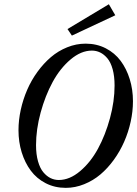

<svg xmlns="http://www.w3.org/2000/svg" viewBox="-20 -885 656 918"><path d="M323.7 -714.8 302.7 -746.1 500.5 -864.7 531.2 -812ZM294.4 13.2Q241.7 13.2 198.5 -9Q155.3 -31.2 127.2 -69.1Q99.1 -106.9 83.7 -156.7Q68.4 -206.5 68.4 -262.2Q68.4 -310.5 79.3 -360.4Q90.3 -410.2 110.1 -455.8Q129.9 -501.5 159.2 -541.7Q188.5 -582 223.4 -611.8Q258.3 -641.6 301.3 -658.9Q344.2 -676.3 389.6 -676.3Q442.4 -676.3 485.6 -654.1Q528.8 -631.8 556.9 -594Q585 -556.2 600.3 -506.6Q615.7 -457 615.7 -400.9Q615.7 -352.5 604.7 -302.7Q593.8 -252.9 573.7 -207.3Q553.7 -161.6 524.4 -121.1Q495.1 -80.6 460.2 -51Q425.3 -21.5 382.3 -4.2Q339.4 13.2 294.4 13.2ZM261.2 -24.4Q313 -24.4 363 -66.7Q413.1 -108.9 448.5 -174.1Q483.9 -239.3 505.9 -320.1Q527.8 -400.9 527.8 -476.1Q527.8 -520.5 518.6 -554Q509.3 -587.4 493.4 -606.2Q477.5 -625 459 -634Q440.4 -643.1 419.4 -643.1Q367.7 -643.1 317.6 -600.8Q267.6 -558.6 231.9 -493.2Q196.3 -427.7 174.3 -346.9Q152.3 -266.1 152.3 -190.9Q152.3 -146.5 161.9 -113.3Q171.4 -80.1 187.3 -61.3Q203.1 -42.5 221.7 -33.4Q240.2 -24.4 261.2 -24.4Z"/></svg>

Font: Elstob Medium
Style: Italic
Weight: 500
Italic angle: -20°
Designer: Peter S. Baker
Version: Version 1.015